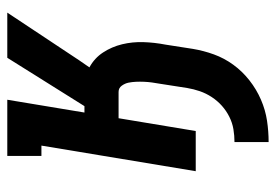

<svg xmlns="http://www.w3.org/2000/svg" viewBox="-138 -432 775 540"><g transform="rotate(-90 250.0 -162.5)"><path d="M120 205V109Q138 109 156 106Q174 103 191 94.5Q208 86 222 73.5Q236 61 246.5 45Q257 29 263 11.5Q269 -6 272 -24L284 -101Q286 -112 287.5 -123Q289 -134 289.5 -145.5Q290 -157 289.5 -168Q289 -179 287 -189Q285 -199 278.5 -208Q272 -217 261 -217H187L151 0H38L110 -434H81V-530H239L203 -313H221L357 -530H484L350 -328L330 -299Q356 -285 372 -260.5Q388 -236 395 -207Q402 -178 401 -147Q400 -116 394 -85L382 -8Q377 22 366.5 51Q356 80 337.5 105.5Q319 131 293.5 151Q268 171 239 183.5Q210 196 180 200.5Q150 205 120 205Z"/></g></svg>

Font: Iosevka Slab
Style: Bold Italic
Weight: 700
Italic angle: -9°
Monospace: yes
Designer: Belleve Invis
Foundry: Belleve Invis
Version: Version 11.1.0; ttfautohint (v1.8.3)